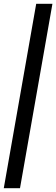

<svg xmlns="http://www.w3.org/2000/svg" viewBox="-43 -802 298 1018"><path d="M63 196H-23L149 -782H235Z"/></svg>

Font: Creato Display Medium
Style: Italic
Weight: 500
Italic angle: -10°
Version: Version 1.000